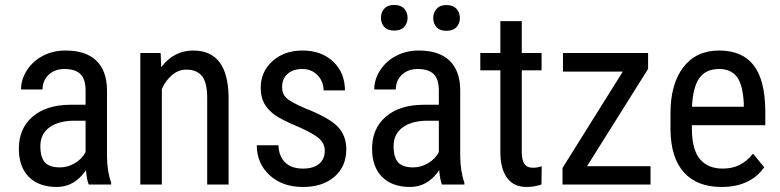

<svg xmlns="http://www.w3.org/2000/svg" viewBox="-20 -741 3132 771"><path d="M336.4 0H426.3V-7.8C415.5 -37.8 410 -73.1 409.7 -113.8V-380.4C409 -431.8 394.6 -470.9 366.5 -497.8C338.3 -524.7 297.2 -538.1 243.2 -538.1C210 -538.1 179.9 -531.1 152.8 -517.1C125.8 -503.1 104.3 -483.8 88.4 -459.2C72.4 -434.7 64.5 -408.9 64.5 -381.8H150.9C150.9 -405.6 159 -425.2 175.3 -440.7C191.6 -456.1 212.7 -463.9 238.8 -463.9C267.4 -463.9 288.7 -457.2 302.7 -443.8C316.7 -430.5 323.7 -408 323.7 -376.5V-320.3H260.3C196.8 -319.7 146.8 -303.5 110.4 -272C73.9 -240.4 55.7 -197.8 55.7 -144C55.7 -95.2 69.1 -57.4 95.9 -30.5C122.8 -3.7 160.2 9.8 208 9.8C255.5 9.8 294.6 -12.7 325.2 -57.6C327.5 -30.6 331.2 -11.4 336.4 0ZM221.2 -68.8C192.5 -68.8 172.2 -75.6 160.2 -89.1C148.1 -102.6 142.1 -124.3 142.1 -154.3C142.1 -186.2 154 -211 177.7 -228.8C201.5 -246.5 233.9 -255.7 274.9 -256.3H323.7V-130.4C314.9 -112.8 300.9 -98.1 281.7 -86.4C262.5 -74.7 242.4 -68.8 221.2 -68.8Z M625 -528.3H543.5V0H629.9V-383.8C640.3 -406.9 654.1 -425.6 671.1 -439.9C688.2 -454.3 707.5 -461.4 729 -461.4C756.7 -461.4 777.4 -452.7 791.3 -435.3C805.1 -417.9 812 -388.5 812 -347.2V0H897.9V-351.1C896.6 -475.7 849.3 -538.1 755.9 -538.1C703.8 -538.1 661 -515.8 627.4 -471.2Z M1284.2 -135.3C1284.2 -113.4 1276.7 -96.1 1261.7 -83.3C1246.7 -70.4 1224.9 -64 1196.3 -64C1165.7 -64 1141.9 -72.3 1125 -88.9C1108.1 -105.5 1099.1 -128.4 1098.1 -157.7H1011.2C1011.2 -109.2 1028.3 -69.2 1062.5 -37.6C1096.7 -6 1141.3 9.8 1196.3 9.8C1249.3 9.8 1291.7 -4 1323.2 -31.5C1354.8 -59 1370.6 -95.7 1370.6 -141.6C1370.6 -178.4 1359 -208.7 1335.9 -232.7C1312.8 -256.6 1269.2 -281.1 1205.1 -306.2C1164.7 -323.7 1139.2 -337.9 1128.7 -348.6C1118.1 -359.4 1112.8 -373.5 1112.8 -391.1C1112.8 -413.2 1120 -430.9 1134.5 -444.1C1149 -457.3 1168.9 -463.9 1194.3 -463.9C1219.1 -463.9 1239.4 -455.5 1255.4 -438.7C1271.3 -422 1279.3 -401.7 1279.3 -377.9H1365.2C1365.2 -424.8 1349.6 -463.2 1318.4 -493.2C1287.1 -523.1 1245.8 -538.1 1194.3 -538.1C1145.5 -538.1 1105.4 -523.8 1074 -495.4C1042.6 -466.9 1026.9 -431.2 1026.9 -388.2C1026.9 -364.1 1031.6 -343.3 1041 -325.9C1050.5 -308.5 1064.7 -293 1083.7 -279.3C1102.8 -265.6 1135.6 -249.2 1182.1 -230C1222.2 -212.1 1249.2 -196.5 1263.2 -183.1C1277.2 -169.8 1284.2 -153.8 1284.2 -135.3Z M1754.9 0H1844.7V-7.8C1834 -37.8 1828.5 -73.1 1828.1 -113.8V-380.4C1827.5 -431.8 1813.1 -470.9 1784.9 -497.8C1756.8 -524.7 1715.7 -538.1 1661.6 -538.1C1628.4 -538.1 1598.3 -531.1 1571.3 -517.1C1544.3 -503.1 1522.8 -483.8 1506.8 -459.2C1490.9 -434.7 1482.9 -408.9 1482.9 -381.8H1569.3C1569.3 -405.6 1577.5 -425.2 1593.8 -440.7C1610 -456.1 1631.2 -463.9 1657.2 -463.9C1685.9 -463.9 1707.2 -457.2 1721.2 -443.8C1735.2 -430.5 1742.2 -408 1742.2 -376.5V-320.3H1678.7C1615.2 -319.7 1565.3 -303.5 1528.8 -272C1492.4 -240.4 1474.1 -197.8 1474.1 -144C1474.1 -95.2 1487.5 -57.4 1514.4 -30.5C1541.3 -3.7 1578.6 9.8 1626.5 9.8C1674 9.8 1713.1 -12.7 1743.7 -57.6C1745.9 -30.6 1749.7 -11.4 1754.9 0ZM1639.6 -68.8C1611 -68.8 1590.7 -75.6 1578.6 -89.1C1566.6 -102.6 1560.5 -124.3 1560.5 -154.3C1560.5 -186.2 1572.4 -211 1596.2 -228.8C1620 -246.5 1652.3 -255.7 1693.4 -256.3H1742.2V-130.4C1733.4 -112.8 1719.4 -98.1 1700.2 -86.4C1681 -74.7 1660.8 -68.8 1639.6 -68.8ZM1509.8 -669.4C1509.8 -654.8 1514.2 -642.6 1523.2 -632.8C1532.1 -623 1545.4 -618.2 1563 -618.2C1580.6 -618.2 1593.9 -623 1603 -632.8C1612.1 -642.6 1616.7 -654.8 1616.7 -669.4C1616.7 -684.1 1612.1 -696.4 1603 -706.3C1593.9 -716.2 1580.6 -721.2 1563 -721.2C1545.4 -721.2 1532.1 -716.2 1523.2 -706.3C1514.2 -696.4 1509.8 -684.1 1509.8 -669.4ZM1719.7 -668.5C1719.7 -653.8 1724.2 -641.6 1733.2 -631.8C1742.1 -622.1 1755.4 -617.2 1772.9 -617.2C1790.5 -617.2 1803.9 -622.1 1813 -631.8C1822.1 -641.6 1826.7 -653.8 1826.7 -668.5C1826.7 -683.1 1822.1 -695.5 1813 -705.6C1803.9 -715.7 1790.5 -720.7 1772.9 -720.7C1755.4 -720.7 1742.1 -715.7 1733.2 -705.6C1724.2 -695.5 1719.7 -683.1 1719.7 -668.5Z M2075.2 -656.2H1989.3V-528.3H1908.7V-458.5H1989.3V-130.4C1989.3 -85.8 1998.2 -51.3 2016.1 -26.9C2034 -2.4 2060.1 9.8 2094.2 9.8C2114.7 9.8 2134.8 6.5 2154.3 0L2155.3 -73.2C2143.6 -69.3 2132 -67.4 2120.6 -67.4C2104 -67.4 2092.3 -72.8 2085.4 -83.5C2078.6 -94.2 2075.2 -110 2075.2 -130.9V-458.5H2154.8V-528.3H2075.2Z M2337.4 -73.7 2582.5 -464.4V-528.3H2240.7V-453.6H2481L2238.8 -66.4V0H2592.3V-73.7Z M2877.4 9.8C2954.3 9.8 3011.4 -16.6 3048.8 -69.3L3003.9 -124C2987 -103.2 2968.8 -88 2949.5 -78.4C2930.1 -68.8 2907.7 -64 2882.3 -64C2842.3 -64 2811.6 -76.8 2790.3 -102.5C2769 -128.3 2758.3 -169.4 2758.3 -226.1V-238.3H3053.2V-294.9C3052.6 -378.3 3036.9 -439.6 3006.3 -479C2975.7 -518.4 2929.5 -538.1 2867.7 -538.1C2806.2 -538.1 2758.2 -515.7 2723.9 -470.9C2689.5 -426.2 2672.4 -364.4 2672.4 -285.6V-221.7C2673 -145.8 2690.9 -88.3 2726.1 -49.1C2761.2 -9.8 2811.7 9.8 2877.4 9.8ZM2867.7 -463.9C2899.9 -463.9 2923.9 -453.1 2939.7 -431.6C2955.5 -410.2 2964.5 -374.3 2966.8 -324.2V-312.5H2758.8C2761.1 -364.3 2770.8 -402.4 2788.1 -427C2805.3 -451.6 2831.9 -463.9 2867.7 -463.9Z"/></svg>

Font: Roboto Condensed
Style: Regular
Weight: 400
Designer: Google
Version: Version 2.134; 2016